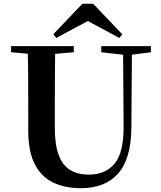

<svg xmlns="http://www.w3.org/2000/svg" viewBox="-20 -987 858 1026"><path d="M477.8 -967 633.4 -803.8 617.8 -784.1 409.4 -896.1H489.3L280.5 -784.1L264.8 -803.8L420.4 -967ZM411.6 18.6Q328.6 18.6 265.1 -11.1Q201.7 -40.8 166.3 -108.6Q130.9 -176.3 130.9 -290V-400.9Q130.9 -485.1 130.6 -570.6Q130.2 -656.1 127.5 -740.5H274.9Q273.9 -656.3 273.4 -571.6Q272.9 -486.9 272.9 -400.9V-305Q272.9 -213.4 293.8 -158.2Q314.7 -102.9 355.1 -78.4Q395.4 -53.9 453 -53.9Q545.1 -53.9 593.5 -114Q641.9 -174.1 640.5 -312.5L637.5 -740.5H685.2L682 -304.3Q680.6 -138.8 611.5 -60.1Q542.4 18.6 411.6 18.6ZM39.2 -707.9V-740.5H374.4V-707.9L218.8 -694.2H191.8ZM521.1 -707.9V-740.5H786.3V-707.9L674.7 -693.5H646.5Z"/></svg>

Font: Source Han Serif JP VF
Style: Regular
Weight: 250
Designer: Ryoko NISHIZUKA 西塚涼子 (kana & ideographs); Frank Grießhammer (Latin, Greek & Cyrillic); Wenlong ZHANG 张文龙 (bopomofo); San
Foundry: Adobe
Version: Version 2.001;hotconv 1.1.0;makeotfexe 2.6.0